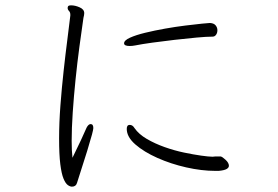

<svg xmlns="http://www.w3.org/2000/svg" viewBox="-20 -708 1040 718"><path d="M243 -653Q243 -662 238 -667Q233 -672 233 -678Q233 -681 234 -683Q235 -688 246 -688Q261 -688 278 -680.5Q295 -673 295 -659Q295 -652 292 -641Q285 -593 277 -533.5Q269 -474 262.5 -410.5Q256 -347 252 -287.5Q248 -228 248 -181Q248 -144 251 -118Q267 -150 282.5 -183.5Q298 -217 304 -231Q311 -244 319 -244Q329 -244 329 -229Q329 -224 324 -205Q319 -186 306 -143.5Q293 -101 268 -24Q264 -10 249 -10Q242 -10 233.5 -16Q225 -22 217.5 -40Q210 -58 205.5 -94Q201 -130 201 -190Q201 -249 206 -314.5Q211 -380 218 -443.5Q225 -507 232 -561Q239 -615 243 -650ZM766 -622Q780 -621 786.5 -613Q793 -605 793 -595Q793 -585 788 -578Q783 -571 775 -571Q753 -571 715 -567.5Q677 -564 633 -559Q589 -554 549.5 -548.5Q510 -543 485 -538Q480 -537 475 -536.5Q470 -536 465 -536Q444 -536 444 -546Q444 -557 466 -567Q488 -577 523 -585.5Q558 -594 597.5 -601Q637 -608 673.5 -612.5Q710 -617 735 -619.5Q760 -622 764 -622ZM785 -69Q734 -69 676.5 -82Q619 -95 568.5 -117.5Q518 -140 486 -168Q454 -196 454 -226Q454 -241 465 -241Q476 -241 483 -229Q499 -206 529 -188.5Q559 -171 595.5 -158Q632 -145 668 -137.5Q704 -130 732.5 -126Q761 -122 774 -122H776Q781 -123 786 -123Q791 -123 796 -123H805Q811 -122 823.5 -110.5Q836 -99 836 -88Q836 -81 827.5 -76Q819 -71 798 -69Z"/></svg>

Font: Moon Stars Kai T HW Light
Style: Regular
Weight: 300
Designer: GuiWonder
Version: Version 1.101